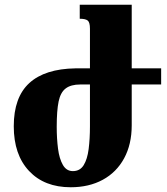

<svg xmlns="http://www.w3.org/2000/svg" viewBox="-20 -780 703 809"><path d="M359 -492V-659Q359 -686 349.5 -693.5Q340 -701 316 -701V-760H535V-492H659V-424H535V-252Q535 -172 503 -113Q471 -54 413 -22.5Q355 9 278 9Q167 9 102.5 -59.5Q38 -128 38 -248Q38 -370 103.5 -430Q169 -490 298 -492ZM318 -424Q279 -424 257 -407.5Q235 -391 227 -352.5Q219 -314 219 -246Q219 -196 224.5 -153.5Q230 -111 245 -85Q260 -59 287 -59Q317 -59 332.5 -84Q348 -109 353.5 -152Q359 -195 359 -248V-424Z"/></svg>

Font: Noto Serif Armenian SemiCondensed Black
Style: Regular
Weight: 900
Width: 4
Designer: Monotype Design Team
Foundry: Monotype Imaging Inc.
Version: Version 2.008; ttfautohint (v1.8.4.7-5d5b)